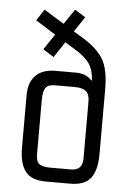

<svg xmlns="http://www.w3.org/2000/svg" viewBox="-55 -823 585 864"><g transform="rotate(5 237.5 -391.0)"><path d="M79 -719 112 -770 203 -714 249 -782 297 -752 252 -684 295 -658Q359 -619 387 -573.5Q415 -528 415 -434V-143Q415 -72 388 -36Q361 0 295 0H185Q119 0 92 -36Q65 -72 65 -143V-380Q65 -437 95.5 -468.5Q126 -500 185 -500H278Q324 -500 349 -471L352 -472Q349 -522 328 -550Q307 -578 265 -603L218 -632L171 -561L122 -592L169 -662ZM278 -435H187Q158 -435 146.5 -419.5Q135 -404 135 -366V-118Q135 -86 150 -75Q165 -64 200 -64H293Q345 -64 345 -118V-375Q345 -407 329.5 -421Q314 -435 278 -435Z"/></g></svg>

Font: Strong
Style: Regular
Weight: 400
Designer: Roman Shchyukin (Gaslight Type Foundry)
Foundry: Cyreal (www.cyreal.org)
Version: Version 1.001